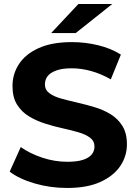

<svg xmlns="http://www.w3.org/2000/svg" viewBox="-20 -921 678 953"><path d="M313 12Q229 12 152 -10.5Q75 -33 28 -69L83 -191Q128 -159 189.5 -138.5Q251 -118 314 -118Q362 -118 391.5 -127.5Q421 -137 435 -154Q449 -171 449 -193Q449 -221 427 -237.5Q405 -254 369 -264.5Q333 -275 289.5 -284.5Q246 -294 202.5 -308Q159 -322 123 -344Q87 -366 64.5 -402Q42 -438 42 -494Q42 -554 74.5 -603.5Q107 -653 172.5 -682.5Q238 -712 337 -712Q403 -712 467 -696.5Q531 -681 580 -650L530 -527Q481 -555 432 -568.5Q383 -582 336 -582Q289 -582 259 -571Q229 -560 216 -542.5Q203 -525 203 -502Q203 -475 225 -458.5Q247 -442 283 -432Q319 -422 362.5 -412Q406 -402 449.5 -389Q493 -376 529 -354Q565 -332 587.5 -296Q610 -260 610 -205Q610 -146 577 -97Q544 -48 478.5 -18Q413 12 313 12ZM234 -757 369 -901H537L356 -757Z"/></svg>

Font: Montserrat Thin
Style: Bold
Weight: 700
Version: Version 9.000